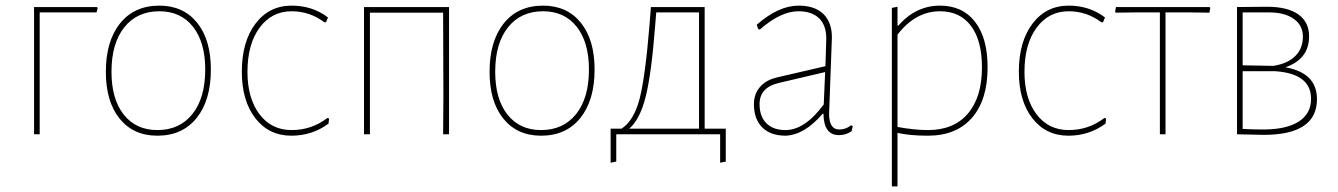

<svg xmlns="http://www.w3.org/2000/svg" viewBox="-20 -477 4754 682"><path d="M101 0V-452H324L327 -449L323 -433H121V0Z M546 -457Q631 -457 680 -396.5Q729 -336 729 -230Q729 -121 678.5 -58Q628 5 539 5Q454 5 405 -55.5Q356 -116 356 -222Q356 -331 406.5 -394Q457 -457 546 -457ZM546 -437Q467 -437 421.5 -380Q376 -323 376 -222Q376 -125 419.5 -70Q463 -15 539 -15Q618 -15 663.5 -72Q709 -129 709 -230Q709 -327 665.5 -382Q622 -437 546 -437Z M1016 -457Q1090 -457 1145 -415L1138 -398H1132Q1080 -437 1016 -437Q945 -437 902 -378.5Q859 -320 859 -222Q859 -128 901.5 -71.5Q944 -15 1016 -15Q1087 -15 1143 -58L1149 -56L1147 -38Q1089 5 1015 5Q935 5 887 -57Q839 -119 839 -222Q839 -329 887.5 -393Q936 -457 1016 -457Z M1273 0V-452H1575V0H1554L1555 -138L1554 -432H1294V0Z M1909 -457Q1994 -457 2043 -396.5Q2092 -336 2092 -230Q2092 -121 2041.5 -58Q1991 5 1902 5Q1817 5 1768 -55.5Q1719 -116 1719 -222Q1719 -331 1769.5 -394Q1820 -457 1909 -457ZM1909 -437Q1830 -437 1784.5 -380Q1739 -323 1739 -222Q1739 -125 1782.5 -70Q1826 -15 1902 -15Q1981 -15 2026.5 -72Q2072 -129 2072 -230Q2072 -327 2028.5 -382Q1985 -437 1909 -437Z M2149 101V-20H2188Q2232 -49 2252 -126.5Q2272 -204 2287 -387L2292 -452H2483V-20H2558V97L2538 101V0H2169V97ZM2307 -384Q2294 -215 2273.5 -133.5Q2253 -52 2215 -20H2463V-433H2311Z M2817 -457Q2874 -457 2904.5 -427.5Q2935 -398 2935 -344Q2935 -332 2930 -209Q2925 -86 2925 -73Q2925 -17 2961 -17Q2985 -17 3003 -32L3009 -29L3005 -11Q2985 3 2960 3Q2906 3 2905 -73H2902Q2838 2 2771 5Q2717 5 2687.5 -24.5Q2658 -54 2658 -107Q2658 -143 2679.5 -168Q2701 -193 2740 -202L2912 -242L2915 -340Q2915 -387 2889.5 -412Q2864 -437 2816 -437Q2753 -437 2679 -372L2673 -374L2668 -389Q2745 -457 2817 -457ZM2911 -221 2745 -182Q2678 -166 2678 -107Q2678 -64 2702 -39.5Q2726 -15 2770 -15Q2839 -15 2906 -106Z M3168 -453V-386H3171Q3233 -457 3319 -457Q3399 -457 3443.5 -399.5Q3488 -342 3488 -238Q3488 -122 3432.5 -58.5Q3377 5 3276 5Q3212 5 3168 -5V185H3148V-449ZM3319 -437Q3232 -437 3168 -354V-26Q3229 -15 3276 -15Q3368 -15 3418 -73.5Q3468 -132 3468 -238Q3468 -333 3429 -385Q3390 -437 3319 -437Z M3776 -457Q3850 -457 3905 -415L3898 -398H3892Q3840 -437 3776 -437Q3705 -437 3662 -378.5Q3619 -320 3619 -222Q3619 -128 3661.5 -71.5Q3704 -15 3776 -15Q3847 -15 3903 -58L3909 -56L3907 -38Q3849 5 3775 5Q3695 5 3647 -57Q3599 -119 3599 -222Q3599 -329 3647.5 -393Q3696 -457 3776 -457Z M4100 0V-433H4021L3943 -432L3941 -436L3944 -452H4276L4279 -449L4276 -432L4200 -433H4120V0Z M4374 0V-452L4481 -453Q4553 -453 4591.5 -426Q4630 -399 4630 -348Q4630 -267 4546 -238Q4658 -218 4658 -125Q4658 2 4469 2Q4450 2 4374 0ZM4487 -433H4394V-245L4503 -243Q4554 -251 4581 -278Q4608 -305 4608 -347Q4608 -387 4575.5 -410Q4543 -433 4487 -433ZM4511 -224H4394V-19Q4432 -17 4466 -17Q4549 -17 4593 -45Q4637 -73 4637 -126Q4637 -215 4511 -224Z"/></svg>

Font: Alegreya Sans SC Thin
Style: Regular
Weight: 100
Designer: Juan Pablo del Peral
Foundry: Huerta Tipografica
Version: Version 2.007